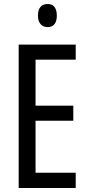

<svg xmlns="http://www.w3.org/2000/svg" viewBox="-20 -936 442 956"><path d="M357 0H73V-714H357V-639H157V-410H345V-335H157V-76H357ZM217 -916Q240 -916 251.5 -901Q263 -886 263 -858Q263 -831 251.5 -816Q240 -801 217 -801Q195 -801 182 -816Q169 -831 169 -858Q169 -887 181.5 -901.5Q194 -916 217 -916Z"/></svg>

Font: Noto Sans Arabic ExtraCondensed
Style: Regular
Weight: 400
Width: 2
Designer: Monotype Design Team, Nadine Chahine, Nizar Qandah and Khaled Hosny
Foundry: Monotype Imaging Inc.
Version: Version 2.012